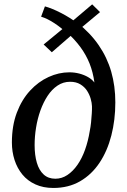

<svg xmlns="http://www.w3.org/2000/svg" viewBox="-20 -874 598 904"><path d="M231 11Q183.5 11 146.8 -5.8Q110 -22.5 85.5 -52.2Q61 -82 48.5 -120.8Q36 -159.5 36 -203Q36 -282 59.2 -343.5Q82.5 -405 121.5 -447.2Q160.5 -489.5 208.8 -511.5Q257 -533.5 306.5 -533.5Q331 -533.5 353.8 -527.5Q376.5 -521.5 395 -510.8Q413.5 -500 424.5 -485.5Q418 -534 401.8 -574.8Q385.5 -615.5 358.8 -652Q332 -688.5 293.5 -723L341.5 -730L224 -628L185.5 -664.5L303.5 -761.5L296.5 -716.5Q270.5 -742 237 -764.2Q203.5 -786.5 173.5 -795.5L191.5 -844Q225.5 -834.5 267.2 -813Q309 -791.5 345.5 -764L305.5 -761.5L414 -853.5L451 -817L339.5 -724L343 -768Q404.5 -719.5 444.5 -661.5Q484.5 -603.5 503.8 -536.2Q523 -469 523 -392Q523 -309 504.2 -236Q485.5 -163 448.5 -107.5Q411.5 -52 357 -20.5Q302.5 11 231 11ZM240.5 -32.5Q271 -32.5 297.2 -50Q323.5 -67.5 344.8 -98Q366 -128.5 380.5 -169.2Q395 -210 402.5 -256.5Q406.5 -276 408.8 -298Q411 -320 412.2 -340.2Q413.5 -360.5 413 -374Q412.5 -389.5 407 -409Q401.5 -428.5 389.8 -446.8Q378 -465 358.2 -477Q338.5 -489 310 -489Q277.5 -489 250.8 -471Q224 -453 204 -422.5Q184 -392 170.2 -353.5Q156.5 -315 149.8 -273.2Q143 -231.5 143 -191Q143 -143.5 153.5 -107.8Q164 -72 185.8 -52.2Q207.5 -32.5 240.5 -32.5Z"/></svg>

Font: Merriweather 48pt
Style: Italic
Weight: 400
Italic angle: -7.8°
Version: Version 2.101